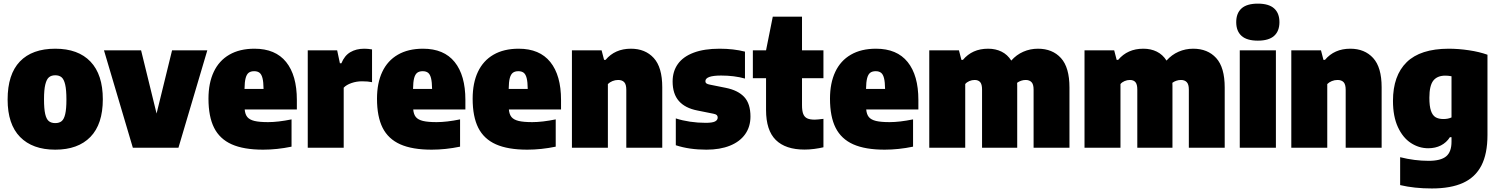

<svg xmlns="http://www.w3.org/2000/svg" viewBox="-20 -834 8462 1084"><path d="M23 -272Q23 -414.5 92.2 -486.8Q161.5 -559 292 -559Q421.5 -559 491 -486Q560.5 -413 560.5 -273.5Q560.5 -133 490.5 -61Q420.5 11 292 11Q163.5 11 93.2 -60.8Q23 -132.5 23 -272ZM355 -272Q355 -326.5 348 -356.5Q341 -386.5 327.5 -397.8Q314 -409 292 -409Q270 -409 256.5 -397.8Q243 -386.5 235.8 -357Q228.5 -327.5 228.5 -273.5Q228.5 -219.5 235.2 -190.2Q242 -161 255.8 -150Q269.5 -139 292 -139Q314.5 -139 328 -150Q341.5 -161 348.2 -189.8Q355 -218.5 355 -272Z M951.5 -550H1150.5L987.5 0H730L567 -550H776.5L864 -193Z M1656 -216H1361.5Q1364 -188 1376.5 -173Q1389 -158 1416.5 -151.2Q1444 -144.5 1493.5 -144.5Q1550 -144.5 1626 -160V-6Q1544 11 1465.5 11Q1356 11 1288.2 -19.2Q1220.5 -49.5 1188.8 -112.5Q1157 -175.5 1157 -277Q1157 -365 1186.8 -428.2Q1216.5 -491.5 1274.8 -525.2Q1333 -559 1417 -559Q1535 -559 1595.5 -483.8Q1656 -408.5 1656 -270ZM1360.5 -332H1468Q1467.5 -371 1462 -392.8Q1456.5 -414.5 1445.2 -423.2Q1434 -432 1415 -432Q1395.5 -432 1384 -423.2Q1372.5 -414.5 1366.8 -393Q1361 -371.5 1360.5 -332Z M1717.5 -550H1883.5L1899 -477H1907.5Q1925 -520 1958 -539.5Q1991 -559 2037 -559Q2057.5 -559 2080.5 -555V-370Q2058 -375 2024 -375Q1992.5 -375 1964 -365Q1935.5 -355 1920.5 -339V0H1717.5Z M2607.5 -216H2313Q2315.5 -188 2328 -173Q2340.5 -158 2368 -151.2Q2395.5 -144.5 2445 -144.5Q2501.5 -144.5 2577.5 -160V-6Q2495.5 11 2417 11Q2307.5 11 2239.8 -19.2Q2172 -49.5 2140.2 -112.5Q2108.5 -175.5 2108.5 -277Q2108.5 -365 2138.2 -428.2Q2168 -491.5 2226.2 -525.2Q2284.5 -559 2368.5 -559Q2486.5 -559 2547 -483.8Q2607.5 -408.5 2607.5 -270ZM2312 -332H2419.5Q2419 -371 2413.5 -392.8Q2408 -414.5 2396.8 -423.2Q2385.5 -432 2366.5 -432Q2347 -432 2335.5 -423.2Q2324 -414.5 2318.2 -393Q2312.5 -371.5 2312 -332Z M3147.5 -216H2853Q2855.5 -188 2868 -173Q2880.5 -158 2908 -151.2Q2935.5 -144.5 2985 -144.5Q3041.5 -144.5 3117.5 -160V-6Q3035.5 11 2957 11Q2847.5 11 2779.8 -19.2Q2712 -49.5 2680.2 -112.5Q2648.5 -175.5 2648.5 -277Q2648.5 -365 2678.2 -428.2Q2708 -491.5 2766.2 -525.2Q2824.5 -559 2908.5 -559Q3026.5 -559 3087 -483.8Q3147.5 -408.5 3147.5 -270ZM2852 -332H2959.5Q2959 -371 2953.5 -392.8Q2948 -414.5 2936.8 -423.2Q2925.5 -432 2906.5 -432Q2887 -432 2875.5 -423.2Q2864 -414.5 2858.2 -393Q2852.5 -371.5 2852 -332Z M3209 -550H3376.5L3390.5 -496H3399Q3452 -559 3542 -559Q3623 -559 3671 -506.5Q3719 -454 3719 -341.5V0H3516V-327Q3516 -357.5 3504.2 -370Q3492.5 -382.5 3470 -382.5Q3453 -382.5 3437.8 -376.2Q3422.5 -370 3412 -359.5V0H3209Z M3795.5 -14V-165.5Q3832 -153.5 3875.8 -147Q3919.5 -140.5 3964.5 -140.5Q4001.5 -140.5 4016.8 -148.2Q4032 -156 4032 -170.5Q4032 -179.5 4026.5 -184.5Q4021 -189.5 4007.5 -192L3918 -210Q3848 -223.5 3812.8 -263.8Q3777.5 -304 3777.5 -374Q3777.5 -431 3807 -472.5Q3836.5 -514 3896 -536.5Q3955.5 -559 4042.5 -559Q4121.5 -559 4186 -542.5V-390.5Q4125.5 -407.5 4051.5 -407.5Q3962.5 -407.5 3962.5 -375.5Q3962.5 -367.5 3968.5 -363Q3974.5 -358.5 3988.5 -356L4078 -338Q4147 -324 4182 -286.2Q4217 -248.5 4217 -176Q4217 -118.5 4187 -76.2Q4157 -34 4101 -11.5Q4045 11 3968.5 11Q3871 11 3795.5 -14Z M4508 -392.5V-240.5Q4508 -208.5 4514.8 -191Q4521.5 -173.5 4536.8 -166Q4552 -158.5 4579.5 -158.5Q4593 -158.5 4629 -163V-2.5Q4606 3 4577.2 6.8Q4548.5 10.5 4522.5 10.5Q4415 10.5 4360 -43.8Q4305 -98 4305 -213V-392.5H4230.5V-550H4305L4343 -740H4508V-550H4629V-392.5Z M5165 -216H4870.5Q4873 -188 4885.5 -173Q4898 -158 4925.5 -151.2Q4953 -144.5 5002.5 -144.5Q5059 -144.5 5135 -160V-6Q5053 11 4974.5 11Q4865 11 4797.2 -19.2Q4729.5 -49.5 4697.8 -112.5Q4666 -175.5 4666 -277Q4666 -365 4695.8 -428.2Q4725.5 -491.5 4783.8 -525.2Q4842 -559 4926 -559Q5044 -559 5104.5 -483.8Q5165 -408.5 5165 -270ZM4869.5 -332H4977Q4976.5 -371 4971 -392.8Q4965.5 -414.5 4954.2 -423.2Q4943 -432 4924 -432Q4904.5 -432 4893 -423.2Q4881.5 -414.5 4875.8 -393Q4870 -371.5 4869.5 -332Z M6018 -340V0H5815.5V-328.5Q5815.5 -358 5803.8 -370.2Q5792 -382.5 5771 -382.5Q5757.5 -382.5 5745 -378.2Q5732.5 -374 5722.5 -366.5Q5723 -361 5723 -349.5V0H5524.5V-328.5Q5524.5 -358 5514 -370.2Q5503.5 -382.5 5482.5 -382.5Q5467 -382.5 5452.5 -376.2Q5438 -370 5429.5 -359.5V0H5226.5V-550H5394L5408 -496H5416.5Q5443 -527.5 5478.2 -543.2Q5513.5 -559 5559 -559Q5601 -559 5634.5 -542.5Q5668 -526 5689.5 -492Q5718.5 -525 5757.5 -542Q5796.5 -559 5840 -559Q5922 -559 5970 -506.2Q6018 -453.5 6018 -340Z M6894.5 -340V0H6692V-328.5Q6692 -358 6680.2 -370.2Q6668.5 -382.5 6647.5 -382.5Q6634 -382.5 6621.5 -378.2Q6609 -374 6599 -366.5Q6599.5 -361 6599.5 -349.5V0H6401V-328.5Q6401 -358 6390.5 -370.2Q6380 -382.5 6359 -382.5Q6343.5 -382.5 6329 -376.2Q6314.5 -370 6306 -359.5V0H6103V-550H6270.5L6284.5 -496H6293Q6319.5 -527.5 6354.8 -543.2Q6390 -559 6435.5 -559Q6477.5 -559 6511 -542.5Q6544.5 -526 6566 -492Q6595 -525 6634 -542Q6673 -559 6716.5 -559Q6798.5 -559 6846.5 -506.2Q6894.5 -453.5 6894.5 -340Z M6979.5 0V-550H7183.5V0ZM6959.5 -709Q6959.5 -759.5 6989.5 -786.5Q7019.5 -813.5 7081.5 -813.5Q7143.5 -813.5 7173.5 -786.5Q7203.5 -759.5 7203.5 -709Q7203.5 -658.5 7173.5 -631.5Q7143.5 -604.5 7081.5 -604.5Q7019.5 -604.5 6989.5 -631.5Q6959.5 -658.5 6959.5 -709Z M7270.5 -550H7438L7452 -496H7460.5Q7513.5 -559 7603.5 -559Q7684.5 -559 7732.5 -506.5Q7780.5 -454 7780.5 -341.5V0H7577.5V-327Q7577.5 -357.5 7565.8 -370Q7554 -382.5 7531.5 -382.5Q7514.5 -382.5 7499.2 -376.2Q7484 -370 7473.5 -359.5V0H7270.5Z M7885 211V53.5Q7966.5 74 8046 74Q8114 74 8144.5 49Q8175 24 8175 -34V-59.5H8166Q8146.5 -29 8115.2 -13Q8084 3 8043.5 3Q7991 3 7945.5 -26.8Q7900 -56.5 7872.2 -116.8Q7844.5 -177 7844.5 -264.5Q7844.5 -407 7921.8 -482.8Q7999 -558.5 8158.5 -559Q8214.5 -559 8273.2 -550.2Q8332 -541.5 8378 -525V-71.5Q8378 34 8343.8 100.5Q8309.5 167 8240.2 198.5Q8171 230 8064 230Q7965 230 7885 211ZM8175 -171V-403.5Q8156.5 -407 8140 -407Q8094.5 -407 8072.2 -378.8Q8050 -350.5 8050 -282Q8050 -235 8058.8 -209Q8067.5 -183 8084.5 -172.5Q8101.5 -162 8129.5 -162Q8155.5 -162 8175 -171Z"/></svg>

Font: Encode Sans Semi Condensed Black
Style: Regular
Weight: 900
Width: 4
Designer: Multiple Designers
Foundry: Impallari Type
Version: Version 2.000